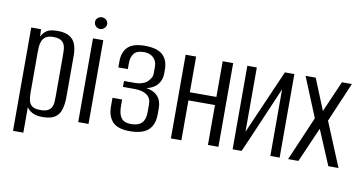

<svg xmlns="http://www.w3.org/2000/svg" viewBox="-73 -813 2112 1118"><g transform="rotate(10 983.5 -254.5)"><path d="M53 116V-495H111L113 -451Q122 -472 142 -487Q162 -502 208 -502Q255 -502 280 -486Q305 -470 315 -442Q325 -414 325 -377V-133Q325 -92 316 -60Q307 -28 282 -10.5Q257 7 208 7Q170 7 147.5 -5Q125 -17 114 -35V116ZM189 -31Q217 -31 232 -39Q247 -47 254 -60.5Q261 -74 262 -90.5Q263 -107 263 -126V-367Q263 -386 262 -402.5Q261 -419 254 -433Q247 -447 232 -455Q217 -463 189 -463Q161 -463 146 -453Q131 -443 124 -426.5Q117 -410 116 -391Q115 -372 115 -355V-119Q115 -95 119.5 -74.5Q124 -54 139.5 -42.5Q155 -31 189 -31Z M418 0V-495H479V0ZM449 -556Q434 -556 423.5 -566.5Q413 -577 413 -591Q413 -606 423.5 -615.5Q434 -625 449 -625Q463 -625 474 -615.5Q485 -606 485 -591Q485 -577 474 -566.5Q463 -556 449 -556Z M721 0Q651 0 620.5 -32.5Q590 -65 590 -123V-174H647V-135Q647 -88 664.5 -65Q682 -42 722 -42Q765 -42 785.5 -63Q806 -84 806 -124V-174Q806 -211 780 -229Q754 -247 707 -247H639V-282H708Q727 -282 748 -289Q769 -296 780 -309Q791 -321 796.5 -331.5Q802 -342 802 -360V-395Q802 -428 781 -448Q760 -468 726 -468Q682 -468 665.5 -446Q649 -424 649 -389V-354H593V-390Q593 -445 623.5 -475Q654 -505 724 -505Q797 -505 829.5 -475Q862 -445 862 -389V-365Q862 -328 840 -300.5Q818 -273 775 -264Q819 -257 842.5 -231Q866 -205 866 -161V-126Q866 -63 831.5 -31.5Q797 0 721 0Z M966 0V-495H1028V-284H1185V-495H1247V0H1185V-236H1028V0Z M1331 0V-494H1387V-114L1553 -494H1609V0H1554V-394Q1511 -295 1469.5 -197Q1428 -99 1384 0Z M1659 0 1771 -261 1675 -495H1735L1810 -311L1890 -495H1949L1849 -261L1957 0H1897L1810 -206L1720 0Z"/></g></svg>

Font: Alumni Sans
Style: Regular
Weight: 400
Designer: Robert E. Leuschke
Foundry: Robert E. Leuschke
Version: Version 1.018